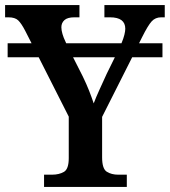

<svg xmlns="http://www.w3.org/2000/svg" viewBox="-22 -734 667 754"><path d="M151 0V-48H182Q210 -48 229 -59Q248 -70 248 -113V-276L130 -509H8V-564H102L77 -613Q62 -642 49.5 -654Q37 -666 11 -666H-2V-714H290V-666H270Q243 -666 231 -655Q219 -644 219 -627Q219 -615 223.5 -600Q228 -585 234 -573L238 -564H455Q463 -583 466.5 -597.5Q470 -612 470 -621Q470 -666 410 -666H388V-714H625V-666H611Q588 -666 573.5 -650Q559 -634 536 -588L524 -564H616V-509H497L379 -275V-116Q379 -71 397.5 -59.5Q416 -48 442 -48H476V0ZM303 -434Q318 -403 328 -377.5Q338 -352 346 -328Q355 -352 368.5 -381.5Q382 -411 397 -444L429 -509H265Z"/></svg>

Font: Noto Serif SemiCondensed SemiBold
Style: Regular
Weight: 600
Width: 4
Designer: Monotype Design Team
Foundry: Monotype Imaging Inc.
Version: Version 2.013; ttfautohint (v1.8.4.7-5d5b)